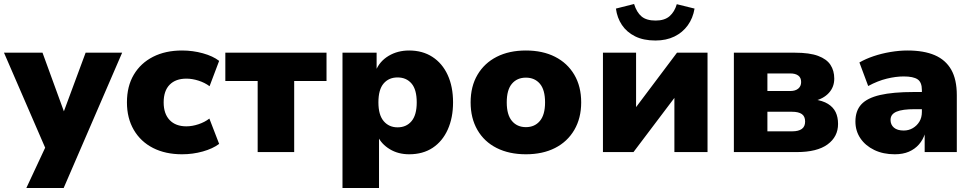

<svg xmlns="http://www.w3.org/2000/svg" viewBox="-30 -762 4879 962"><path d="M102 180 214 -60V19L-10 -498H183L300 -177H280L399 -498H582L289 180Z M882 11Q799 11 737 -20.5Q675 -52 640.5 -111Q606 -170 606 -249Q606 -330 640.5 -388Q675 -446 737 -477.5Q799 -509 882 -509Q936 -509 986.5 -495Q1037 -481 1068 -457L1020 -330Q996 -348 964.5 -358Q933 -368 904 -368Q850 -368 820 -337.5Q790 -307 790 -249Q790 -192 820 -160.5Q850 -129 904 -129Q933 -129 964.5 -139.5Q996 -150 1019 -168L1068 -41Q1036 -17 986 -3Q936 11 882 11Z M1261 0V-356H1099V-498H1606V-356H1444V0Z M1686 180V-498H1857V-408H1853Q1872 -455 1917 -482Q1962 -509 2020 -509Q2087 -509 2136.5 -477Q2186 -445 2213 -386.5Q2240 -328 2240 -249Q2240 -172 2213.5 -113Q2187 -54 2138 -21.5Q2089 11 2020 11Q1965 11 1923 -14.5Q1881 -40 1863 -79H1869V180ZM1962 -124Q2006 -124 2032 -155Q2058 -186 2058 -249Q2058 -313 2032 -343.5Q2006 -374 1962 -374Q1918 -374 1892 -343.5Q1866 -313 1866 -249Q1866 -186 1892.5 -155Q1919 -124 1962 -124Z M2605 11Q2521 11 2458.5 -20.5Q2396 -52 2362 -111Q2328 -170 2328 -249Q2328 -329 2362.5 -387.5Q2397 -446 2459 -477.5Q2521 -509 2605 -509Q2689 -509 2751 -477.5Q2813 -446 2847.5 -387.5Q2882 -329 2882 -249Q2882 -170 2847.5 -111Q2813 -52 2751 -20.5Q2689 11 2605 11ZM2605 -125Q2649 -125 2675 -156Q2701 -187 2701 -249Q2701 -312 2675 -342.5Q2649 -373 2605 -373Q2561 -373 2535 -342.5Q2509 -312 2509 -249Q2509 -187 2535 -156Q2561 -125 2605 -125Z M2991 0V-498H3157V-204H3141L3362 -498H3515V0H3349V-294H3366L3144 0ZM3254 -559Q3194 -559 3152 -580Q3110 -601 3086 -637Q3062 -673 3056 -719L3147 -742Q3160 -700 3184.5 -679.5Q3209 -659 3255 -659Q3300 -659 3325 -681Q3350 -703 3361 -741L3450 -719Q3442 -671 3416 -635Q3390 -599 3349 -579Q3308 -559 3254 -559Z M3647 0V-498H3953Q4026 -498 4069 -482Q4112 -466 4131 -437Q4150 -408 4150 -368Q4150 -326 4123 -296.5Q4096 -267 4049 -256L4048 -264Q4092 -258 4118.5 -241.5Q4145 -225 4157 -200Q4169 -175 4169 -141Q4169 -77 4116.5 -38.5Q4064 0 3962 0ZM3815 -104H3939Q3971 -104 3987.5 -116Q4004 -128 4004 -153Q4004 -179 3987.5 -190.5Q3971 -202 3939 -202H3815ZM3815 -306H3930Q3955 -306 3969.5 -318Q3984 -330 3984 -351Q3984 -373 3969.5 -383.5Q3955 -394 3930 -394H3815Z M4453 11Q4395 11 4350.5 -10.5Q4306 -32 4281 -69Q4256 -106 4256 -153Q4256 -207 4285.5 -239Q4315 -271 4379.5 -286Q4444 -301 4549 -301H4609V-215H4554Q4523 -215 4500 -212Q4477 -209 4462 -202.5Q4447 -196 4439.5 -186Q4432 -176 4432 -161Q4432 -137 4449 -122.5Q4466 -108 4498 -108Q4523 -108 4543.5 -120Q4564 -132 4576.5 -152.5Q4589 -173 4589 -201V-311Q4589 -350 4567.5 -364.5Q4546 -379 4498 -379Q4459 -379 4413.5 -368Q4368 -357 4320 -331L4276 -449Q4307 -467 4347 -480.5Q4387 -494 4431.5 -501.5Q4476 -509 4517 -509Q4599 -509 4653.5 -485.5Q4708 -462 4736 -413Q4764 -364 4764 -285V0H4603V-94H4605Q4595 -62 4574.5 -38.5Q4554 -15 4524 -2Q4494 11 4453 11Z"/></svg>

Font: Nunito Sans 10pt Black
Style: Regular
Weight: 900
Designer: Vernon Adams
Foundry: Vernon Adams
Version: Version 3.101;gftools[0.9.27]